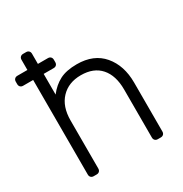

<svg xmlns="http://www.w3.org/2000/svg" viewBox="-165 -837 921 965"><g transform="rotate(-30 295.0 -355.0)"><path d="M200 -629Q210 -629 216 -623Q222 -617 222 -607V-593Q222 -583 216 -577Q210 -571 200 -571H142V-451Q172 -490 210.5 -510Q249 -530 310 -530Q408 -530 461 -467.5Q514 -405 514 -306V-22Q514 -12 508 -6Q502 0 492 0H475Q465 0 459 -6Q453 -12 453 -22V-301Q453 -382 413.5 -427Q374 -472 300 -472Q228 -472 185 -426.5Q142 -381 142 -301V-22Q142 -12 136 -6Q130 0 120 0H103Q93 0 87 -6Q81 -12 81 -22V-571H23Q13 -571 7 -577Q1 -583 1 -593V-607Q1 -617 7 -623Q13 -629 23 -629H81V-688Q81 -698 87 -704Q93 -710 103 -710H120Q130 -710 136 -704Q142 -698 142 -688V-629Z"/></g></svg>

Font: Hezaedrus Light
Style: Regular
Weight: 300
Designer: Hubert & Fischer
Foundry: Hubert & Fischer
Version: Version 1.10;September 3, 2019;FontCreator 11.5.0.2425 64-bi